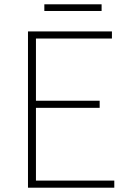

<svg xmlns="http://www.w3.org/2000/svg" viewBox="-20 -872 602 892"><path d="M110 0H511V-33H147V-371H443V-404H147V-693H500V-726H110ZM186 -821H452V-852H186Z"/></svg>

Font: Source Han Sans JP VF
Style: Regular
Weight: 250
Designer: Ryoko NISHIZUKA 西塚涼子 (kana, bopomofo & ideographs); Paul D. Hunt (Latin, Greek & Cyrillic); Sandoll Communications 산돌커뮤니
Foundry: Adobe
Version: Version 2.004;hotconv 1.0.118;makeotfexe 2.5.65603